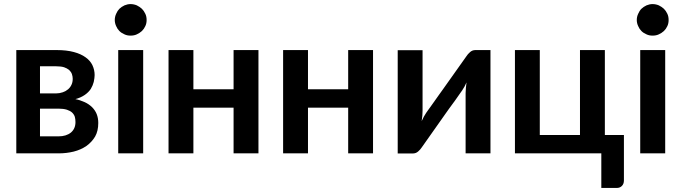

<svg xmlns="http://www.w3.org/2000/svg" viewBox="-20 -762 3390 954"><path d="M178.7 -84.5H270.5Q309.1 -84.5 332.5 -103.5Q355 -122.6 355 -155.3Q355 -170.4 351.6 -182.1Q347.7 -193.8 337.9 -203.1Q328.6 -211.4 312.5 -216.8Q294.9 -222.2 271 -222.2H178.7ZM259.3 -432.6H178.7V-297.9H259.3Q275.9 -297.9 292.5 -303.7Q307.6 -309.1 318.4 -318.4Q329.6 -328.1 335.4 -341.3Q341.3 -353.5 341.3 -370.6Q341.3 -381.8 337.4 -393.6Q333.5 -404.8 324.2 -413.6Q312.5 -423.3 298.8 -427.7Q283.7 -432.6 259.3 -432.6ZM61 -513.2H263.2Q311 -513.2 347.2 -503.4Q381.8 -494.1 404.8 -477.5Q428.2 -460.9 439 -438.5Q450.2 -414.6 450.2 -389.2Q450.2 -376 445.8 -355Q441.4 -337.4 431.2 -320.3Q420.4 -303.7 401.4 -290.5Q380.9 -276.4 354.5 -269.5Q377.4 -265.1 400.9 -254.4Q420.4 -245.6 437 -230Q452.6 -214.4 460.4 -195.3Q468.3 -175.3 468.3 -150.9Q468.3 -111.3 452.6 -83.5Q436 -55.7 409.2 -36.6Q381.3 -17.6 346.2 -8.8Q310.5 0 271 0H61Z M567.4 -513.2H691.4V0H567.4ZM708.5 -662.6Q708.5 -645.5 702.1 -632.3Q695.8 -618.2 685.1 -607.9Q673.3 -597.2 659.7 -591.3Q646.5 -585 628.4 -585Q611.8 -585 598.6 -591.3Q583.5 -597.7 573.2 -607.9Q563 -618.2 557.1 -632.3Q550.3 -647 550.3 -662.6Q550.3 -678.7 557.1 -693.4Q563.5 -708.5 573.2 -718.3Q583 -728 598.6 -735.4Q613.8 -741.7 628.4 -741.7Q644.5 -741.7 659.7 -735.4Q673.8 -728.5 685.1 -718.3Q695.3 -708 702.1 -693.4Q708.5 -680.2 708.5 -662.6Z M1140.6 -513.2H1264.2V0H1140.6V-227.1H940.9V0H817.4V-513.2H940.9V-318.4H1140.6Z M1710 -513.2H1833.5V0H1710V-227.1H1510.3V0H1386.7V-513.2H1510.3V-318.4H1710Z M2341.8 -513.2H2417V0H2293.5V-299.3Q2293.5 -311.5 2294.9 -325.2Q2295.9 -338.9 2297.9 -352.5Q2290 -333 2275.9 -312Q2275.4 -311.5 2266.1 -298.3Q2246.6 -271 2243.2 -265.6Q2239.3 -260.3 2210.4 -220.7Q2205.6 -213.9 2193.1 -196.3Q2180.7 -178.7 2173.8 -168.9Q2099.6 -63.5 2075.7 -29.8Q2068.8 -19 2057.6 -9.3Q2046.4 0.5 2031.7 0.5H1956.1V-512.7H2079.6V-212.9Q2079.6 -205.6 2078.6 -188Q2076.7 -169.4 2075.2 -160.2Q2085.4 -183.6 2097.2 -200.7L2098.1 -202.1Q2099.1 -203.6 2101.6 -207Q2104 -210.4 2106.4 -213.9Q2107.4 -215.3 2116 -227.1Q2124.5 -238.8 2129.9 -246.6Q2133.8 -252.4 2162.1 -292Q2168.9 -301.3 2181.2 -318.6Q2193.4 -335.9 2198.7 -343.3Q2267.1 -440.9 2297.4 -482.4Q2303.7 -492.7 2315.9 -503.4Q2327.1 -513.2 2341.8 -513.2Z M2985.4 -91.3H3080.1V134.8Q3080.1 151.9 3069.8 162.1Q3060.1 171.9 3044.4 171.9H2967.8V0H2538.6V-513.2H2662.1V-91.3H2861.8V-513.2H2985.4Z M3161.1 -513.2H3285.2V0H3161.1ZM3302.2 -662.6Q3302.2 -645.5 3295.9 -632.3Q3289.6 -618.2 3278.8 -607.9Q3267.1 -597.2 3253.4 -591.3Q3240.2 -585 3222.2 -585Q3205.6 -585 3192.4 -591.3Q3177.2 -597.7 3167 -607.9Q3156.7 -618.2 3150.9 -632.3Q3144 -647 3144 -662.6Q3144 -678.7 3150.9 -693.4Q3157.2 -708.5 3167 -718.3Q3176.8 -728 3192.4 -735.4Q3207.5 -741.7 3222.2 -741.7Q3238.3 -741.7 3253.4 -735.4Q3267.6 -728.5 3278.8 -718.3Q3289.1 -708 3295.9 -693.4Q3302.2 -680.2 3302.2 -662.6Z"/></svg>

Font: Lato-SemiBold
Style: Bold
Weight: 500
Designer: Lukasz Dziedzic with Adam Twardoch and Botio Nikoltchev
Foundry: tyPoland Lukasz Dziedzic
Version: ""